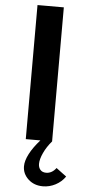

<svg xmlns="http://www.w3.org/2000/svg" viewBox="-69 -861 526 1177"><g transform="rotate(5 194.0 -273.0)"><path d="M112.5 0V-825H274.5V0ZM242 279Q187.5 279 151.8 246Q116 213 116 166.5Q116 132.5 138.2 89.8Q160.5 47 202.5 0H274.5Q243 36.5 224.8 76Q206.5 115.5 206.5 144Q206.5 166 218.8 180.2Q231 194.5 255 194.5Q272 194.5 287.8 185.8Q303.5 177 316 160L379 207Q356 240.5 319 259.8Q282 279 242 279Z"/></g></svg>

Font: Spartan Thin
Style: Bold
Weight: 700
Version: Version 1.004